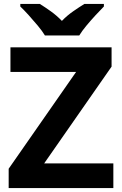

<svg xmlns="http://www.w3.org/2000/svg" viewBox="-20 -954 619 974"><path d="M555 0H24V-98L366 -589H33V-714H546V-616L204 -125H555ZM208 -774Q194 -797 171.5 -824Q149 -851 125.5 -877Q102 -903 83 -921V-934H182Q208 -918 238 -896.5Q268 -875 294 -848Q320 -875 351 -896.5Q382 -918 408 -934H507V-921Q489 -903 465 -877Q441 -851 418.5 -824Q396 -797 382 -774Z"/></svg>

Font: RS Noto Sans
Style: Bold
Weight: 700
Designer: Monotype Design Team
Foundry: Monotype Imaging Inc.
Version: Version 3.10